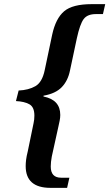

<svg xmlns="http://www.w3.org/2000/svg" viewBox="-20 -780 528 927"><path d="M224 127H304L315 78H275Q225 78 225 24Q225 3 230 -24L262 -169Q265 -182 268 -197Q271 -212 271 -225Q271 -298 190 -314V-318Q248 -328 278 -359Q308 -390 318 -440L351 -595Q366 -664 384 -688Q402 -712 443 -712H477L488 -760H423Q330 -760 289.5 -725.5Q249 -691 232 -613L196 -442Q184 -383 151 -364Q118 -345 70 -343L57 -292Q98 -290 122 -276.5Q146 -263 146 -222Q146 -202 142 -185L114 -49Q108 -25 106 -8.5Q104 8 104 22Q104 127 224 127Z"/></svg>

Font: Noto Serif SemiCondensed Semi
Style: Italic
Weight: 600
Width: 4
Italic angle: -12°
Designer: Monotype Design Team
Foundry: Monotype Imaging Inc.
Version: Version 1.901